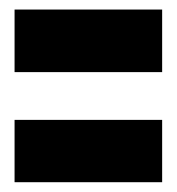

<svg xmlns="http://www.w3.org/2000/svg" viewBox="-20 -443 370 402"><path d="M10.5 -292H319.5V-423H10.5ZM10.5 -61.5H319.5V-192H10.5Z"/></svg>

Font: Anybody UltraCondensed Thin Black
Style: Regular
Weight: 900
Version: Version 1.111